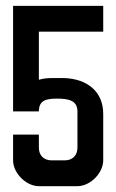

<svg xmlns="http://www.w3.org/2000/svg" viewBox="-20 -639 399 659"><path d="M157.2 -371.1H201C277.6 -368.2 334.3 -326.4 334.3 -247.8V-88.6C334.3 -44.8 289.6 0 245.8 0H113.4C69.7 0 24.9 -44.8 24.9 -88.6V-177.1H113.4V-132.3C113.4 -105.5 130.3 -88.6 157.2 -88.6H202C228.9 -88.6 245.8 -105.5 245.8 -132.3V-256.7C245.8 -295.5 212.9 -300.5 175.1 -300.5C138.3 -300.5 113.4 -294.5 113.4 -256.7H24.9V-618.9H334.3V-530.3H113.4V-365.2C126.4 -369.2 141.3 -371.1 157.2 -371.1Z"/></svg>

Font: Ulica
Style: Regular
Weight: 400
Version: Version